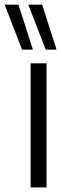

<svg xmlns="http://www.w3.org/2000/svg" viewBox="-96 -810 264 830"><path d="M36.3 0V-536.2H105.2V0ZM-0.7 -595.7 -75.9 -789.7H-16.1L46.2 -595.7ZM101.6 -595.7 26.4 -789.7H86.2L148.5 -595.7Z"/></svg>

Font: Georama ExtraCondensed Thin
Style: Regular
Weight: 100
Width: 2
Designer: Jean-Baptiste Levee
Foundry: Production Type
Version: Version 1.001